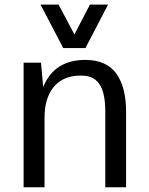

<svg xmlns="http://www.w3.org/2000/svg" viewBox="-20 -794 630 814"><path d="M80.1 0V-528.3H153.8L163.1 -425.3Q187.5 -483.9 232.2 -512Q276.9 -540 341.3 -540Q430.7 -540 472.7 -482.7Q514.6 -425.3 514.6 -318.4V0H426.3V-324.7Q426.3 -369.6 417 -403.1Q407.7 -436.5 385.3 -455.1Q362.8 -473.6 322.8 -473.6Q281.7 -473.6 252.7 -460Q223.6 -446.3 205.1 -422.1Q186.5 -397.9 177.7 -366.2Q168.9 -334.5 168.9 -298.8V0ZM248 -590.3 151.9 -774.4H228.5L295.4 -647.9L361.3 -774.4H438L342.3 -590.3Z"/></svg>

Font: Comme
Style: Regular
Weight: 400
Designer: Vernon Adams
Foundry: Vernon Adams
Version: Version 1.000;gftools[0.9.27]